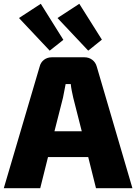

<svg xmlns="http://www.w3.org/2000/svg" viewBox="-25 -992 718 1012"><path d="M309 -782 190 -972 75 -897 237 -725ZM512 -783 393 -972 278 -897 440 -725ZM481 0H673L485 -641C477 -671 451 -690 421 -690H247C217 -690 191 -671 184 -641L-5 0H187L228 -164H440ZM262 -300 307 -477C312 -500 317 -526 321 -549H348C350 -526 356 -500 361 -477L406 -300Z"/></svg>

Font: Exo 2 Extra Bold
Style: Regular
Weight: 800
Designer: Natanael Gama
Version: Version 1.001;PS 001.001;hotconv 1.0.88;makeotf.lib2.5.64775